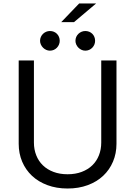

<svg xmlns="http://www.w3.org/2000/svg" viewBox="-20 -1077 781 1110"><path d="M653.4 -727.3V-245.7Q653.4 -190 633.3 -142.6Q613.3 -95.2 576.3 -60.5Q539.4 -25.9 487.2 -6.6Q435 12.8 370.7 12.8Q306.5 12.8 254.3 -6.6Q202.1 -25.9 165.1 -60.5Q128.2 -95.2 108.1 -142.6Q88.1 -190 88.1 -245.7V-727.3H176.1V-252.8Q176.1 -213.1 189.5 -179.3Q202.8 -145.6 227.8 -121.3Q252.8 -96.9 289.1 -83.3Q325.3 -69.6 370.7 -69.6Q416.2 -69.6 452.4 -83.3Q488.6 -96.9 513.7 -121.3Q538.7 -145.6 552 -179.3Q565.3 -213.1 565.3 -252.8V-727.3ZM268.5 -784.1Q257.5 -784.1 247.2 -788.7Q236.9 -793.3 228.9 -801.3Q220.9 -809.3 216.3 -819.6Q211.6 -829.9 211.6 -840.9Q211.6 -853.3 216.3 -863.6Q220.9 -873.9 228.9 -881.6Q236.9 -889.2 247.2 -893.5Q257.5 -897.7 268.5 -897.7Q280.9 -897.7 291.2 -893.5Q301.5 -889.2 309.1 -881.6Q316.8 -873.9 321 -863.6Q325.3 -853.3 325.3 -840.9Q325.3 -829.9 321 -819.6Q316.8 -809.3 309.1 -801.3Q301.5 -793.3 291.2 -788.7Q280.9 -784.1 268.5 -784.1ZM473 -784.1Q462 -784.1 451.7 -788.7Q441.4 -793.3 433.4 -801.3Q425.4 -809.3 420.8 -819.6Q416.2 -829.9 416.2 -840.9Q416.2 -853.3 420.8 -863.6Q425.4 -873.9 433.4 -881.6Q441.4 -889.2 451.7 -893.5Q462 -897.7 473 -897.7Q485.4 -897.7 495.7 -893.5Q506 -889.2 513.7 -881.6Q521.3 -873.9 525.6 -863.6Q529.8 -853.3 529.8 -840.9Q529.8 -829.9 525.6 -819.6Q521.3 -809.3 513.7 -801.3Q506 -793.3 495.7 -788.7Q485.4 -784.1 473 -784.1ZM437.5 -1056.8H535.5L407.7 -948.9H333.8Z"/></svg>

Font: Fast_Sans-Dotted
Style: Regular
Weight: 400
Version: Version 3.018